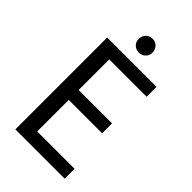

<svg xmlns="http://www.w3.org/2000/svg" viewBox="-259 -949 1032 1032"><g transform="rotate(45 256.5 -433.0)"><path d="M168 -390.1H421.9V-314.9H168V-75.2H452.1V0H77.1V-698.2H452.1V-623H168ZM202.1 -813Q202.1 -834 216.8 -851.1Q231.9 -866.2 254.9 -866.2Q276.9 -866.2 292 -851.1Q307.1 -833.5 307.1 -813Q307.1 -791 292 -775.9Q277.3 -761.2 254.9 -761.2Q231.4 -761.2 216.8 -775.9Q202.1 -790.5 202.1 -813Z"/></g></svg>

Font: PoppinsZ
Style: Regular
Weight: 400
Designer: Ninad Kale (Devanagari), Jonny Pinhorn (Latin)
Foundry: Indian Type Foundry
Version: Version 3.002;FEAKit 1.0